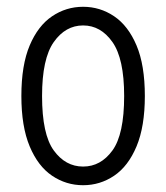

<svg xmlns="http://www.w3.org/2000/svg" viewBox="-20 -538 490 566"><path d="M43 -255Q43 -346 67.5 -404Q92 -462 133.5 -490Q175 -518 225 -518Q275 -518 316.5 -490Q358 -462 382.5 -404Q407 -346 407 -255Q407 -165 382.5 -106.5Q358 -48 316.5 -20Q275 8 225 8Q175 8 133.5 -20Q92 -48 67.5 -106.5Q43 -165 43 -255ZM104 -255Q104 -142 138.5 -94.5Q173 -47 225 -47Q277 -47 311.5 -94.5Q346 -142 346 -255Q346 -365 311.5 -414Q277 -463 225 -463Q173 -463 138.5 -414Q104 -365 104 -255Z"/></svg>

Font: Radio Canada Condensed Light
Style: Regular
Weight: 300
Width: 3
Designer: Charles Daoud, Etienne Aubert Bonn, Alexandre Saumier Demers, Jacques Le Bailly
Foundry: Radio-Canada
Version: Version 2.104; ttfautohint (v1.8.4.7-5d5b);gftools[0.9.28.de